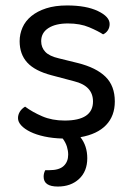

<svg xmlns="http://www.w3.org/2000/svg" viewBox="-20 -495 487 704"><path d="M275 8Q300 40 300 85Q300 133 270 161Q240 189 192 189Q140 189 140 153Q140 140 146 129H161Q197 129 213.5 113.5Q230 98 230 72Q230 58 225.5 43Q221 28 210 13Q173 12 143 5.5Q113 -1 91.5 -11.5Q70 -22 58 -35Q46 -48 46 -62Q46 -74 52.5 -85Q59 -96 72 -104Q99 -84 135 -68.5Q171 -53 217 -53Q321 -53 321 -123Q321 -180 252 -197L169 -219Q108 -235 80 -265.5Q52 -296 52 -344Q52 -370 62.5 -394Q73 -418 95 -436Q117 -454 149.5 -464.5Q182 -475 226 -475Q296 -475 339 -454.5Q382 -434 382 -407Q382 -394 375.5 -384Q369 -374 358 -369Q340 -381 307 -395Q274 -409 229 -409Q184 -409 157.5 -392Q131 -375 131 -344Q131 -321 146 -305Q161 -289 196 -281L265 -264Q333 -247 367 -213.5Q401 -180 401 -123Q401 -70 369 -36.5Q337 -3 275 8Z"/></svg>

Font: Baloo 2 Latin
Style: Regular
Weight: 400
Designer: Sarang Kulkarni and Ek Type
Foundry: Ek Type
Version: Version 1.001